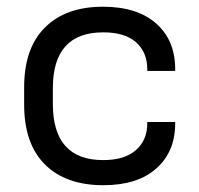

<svg xmlns="http://www.w3.org/2000/svg" viewBox="-20 -542 593 571"><path d="M51.8 -231V-282.2Q51.8 -398.9 113.8 -460.4Q175.8 -522 286.1 -522Q387.2 -522 443.8 -472.7Q501 -422.9 501 -335.9V-331.1H418V-335.9Q418 -387.2 383.8 -417Q350.6 -445.8 287.1 -445.8Q137.2 -445.8 137.2 -279.8V-232.9Q137.2 -65.9 287.1 -65.9Q350.1 -65.9 383.8 -95.2Q418 -125 418 -174.8V-179.2H501V-174.8Q501 -90.3 444.3 -40.5Q388.7 8.8 287.1 8.8Q175.8 8.8 113.8 -52.7Q51.8 -114.3 51.8 -231Z"/></svg>

Font: D-DIN Exp
Style: Regular
Weight: 400
Width: 7
Designer: Charles Nix
Foundry: Datto Inc.
Version: Version 1.00